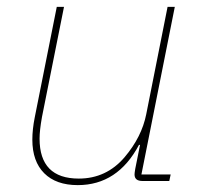

<svg xmlns="http://www.w3.org/2000/svg" viewBox="-20 -526 588 558"><path d="M145 -506H166L102 -186Q95 -147 95 -123Q95 -7 209 -7Q289 -7 342 -69Q392 -128 405 -194L467 -506H488L391 -19H476L472 0H394Q371 0 371 -19Q371 -23 373 -35L387 -105H384Q322 12 206 12Q143 12 108.5 -22.5Q74 -57 74 -120Q74 -150 81 -185Z"/></svg>

Font: IBM Plex Sans Thin
Style: Italic
Weight: 100
Italic angle: -11.31°
Designer: Mike Abbink, Paul van der Laan, Pieter van Rosmalen
Foundry: Bold Monday
Version: Version 3.0